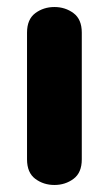

<svg xmlns="http://www.w3.org/2000/svg" viewBox="-20 -521 310 547"><path d="M135 6Q104 6 80.5 -11.5Q57 -29 57 -67V-428Q57 -466 80.5 -483.5Q104 -501 135 -501Q166 -501 189.5 -483.5Q213 -466 213 -428V-67Q213 -29 189.5 -11.5Q166 6 135 6Z"/></svg>

Font: Nunito VF Beta Light
Style: Regular
Weight: 300
Designer: Vernon Adams
Foundry: newtypography
Version: Version 3.001